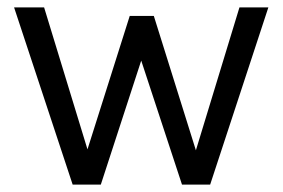

<svg xmlns="http://www.w3.org/2000/svg" viewBox="-20 -498 764 518"><path d="M547 0H471L361 -334.5L252 0H176L18 -478H99L216 -95L330 -455H395L508.5 -92.5L626 -478H704Z"/></svg>

Font: Betina Sans
Style: Regular
Weight: 400
Designer: Jonathan Pinhorn (font) & Cristiano Sobral (main changes)
Version: Version 2.001;April 28, 2021;FontCreator 13.0.0.2655 32-bit;